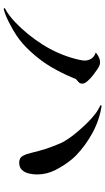

<svg xmlns="http://www.w3.org/2000/svg" viewBox="215 -844 570 1040"><g transform="rotate(90 500.0 -324.0)"><path d="M433 -485Q433 -472 425.5 -465.5Q418 -459 408 -450Q389 -401 360.5 -347.5Q332 -294 300 -253Q257 -198 216 -162Q175 -126 115 -95Q97 -85 76 -75.5Q55 -66 33 -60Q26 -58 24.5 -61.5Q23 -65 27 -67Q44 -75 65.5 -91.5Q87 -108 101 -122Q168 -186 220.5 -268.5Q273 -351 298 -444Q301 -455 304 -468.5Q307 -482 308 -495Q309 -513 299.5 -531Q290 -549 264 -558Q281 -571 293 -576Q305 -581 318 -581Q329 -581 339 -576Q349 -571 357 -565Q368 -558 386 -544Q404 -530 418.5 -514Q433 -498 433 -485ZM925 -239Q925 -217 919.5 -194.5Q914 -172 900 -157.5Q886 -143 861 -143Q834 -143 823.5 -164Q813 -185 807 -212Q799 -247 787 -284.5Q775 -322 758 -362Q749 -384 730 -411.5Q711 -439 687.5 -466Q664 -493 642 -515Q620 -537 604 -549Q593 -559 578 -568Q563 -577 552 -582Q549 -584 550.5 -587Q552 -590 556 -589Q616 -580 674 -553Q700 -541 732 -521Q764 -501 793.5 -476.5Q823 -452 843 -428Q876 -388 900.5 -340Q925 -292 925 -239Z"/></g></svg>

Font: Kaisei Tokumin
Style: Regular
Weight: 400
Designer: Font-Kai, 金井和夫
Foundry: KAZUO KANAI
Version: Version 5.003